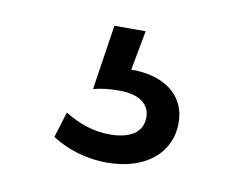

<svg xmlns="http://www.w3.org/2000/svg" viewBox="-44 -86 485 381"><g transform="rotate(10 199.0 105.0)"><path d="M96 156 80 208C110 227 147 240 192 240C268 240 318 199 318 138C318 79 269 49 207 50L222 -30H159L139 101C154 97 171 95 192 95C229 95 253 110 253 138C253 170 226 184 187 184C155 184 125 174 96 156Z"/></g></svg>

Font: Gully Medium
Style: Regular
Weight: 500
Designer: jaikishan Patel
Foundry: MagicType
Version: Version 1.000;Glyphs 3.2 (3242)